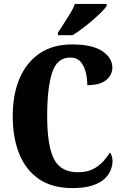

<svg xmlns="http://www.w3.org/2000/svg" viewBox="-20 -951 631 981"><path d="M349 10Q247 10 179.5 -36Q112 -82 78.5 -164.5Q45 -247 45 -358Q45 -467 79.5 -549Q114 -631 181.5 -677.5Q249 -724 348 -724Q452 -724 503 -689.5Q554 -655 554 -606Q554 -568 522.5 -542Q491 -516 426 -516Q426 -550 418 -582Q410 -614 391.5 -635.5Q373 -657 339 -657Q271 -657 246 -579Q221 -501 221 -358Q221 -207 255.5 -139Q290 -71 378 -71Q423 -71 454 -86.5Q485 -102 506.5 -125.5Q528 -149 542 -172Q548 -165 551.5 -152Q555 -139 555 -128Q555 -107 546 -83Q537 -59 515 -38Q493 -17 452.5 -3.5Q412 10 349 10ZM276 -784Q289 -805 306 -830.5Q323 -856 339 -882.5Q355 -909 363 -931H525V-921Q517 -908 497.5 -888.5Q478 -869 452.5 -847Q427 -825 400 -805Q373 -785 351 -771H276Z"/></svg>

Font: Noto Serif Bengali ExtraCondensed Black
Style: Regular
Weight: 900
Width: 2
Designer: Juan Bruce, Universal Thirst, Indian Type Foundry and the Monotype Design Team.
Foundry: Monotype Imaging Inc.
Version: Version 2.003; ttfautohint (v1.8.4.7-5d5b)